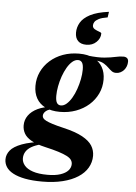

<svg xmlns="http://www.w3.org/2000/svg" viewBox="-140 -744 746 1052"><g transform="rotate(5 233.0 -218.0)"><path d="M483.5 -367Q469.5 -367 459.5 -374.2Q449.5 -381.5 439 -392Q428.5 -402.5 414.2 -411.5Q400 -420.5 378.2 -424Q356.5 -427.5 323 -421.5L321 -448Q378 -441.5 413.5 -445Q449 -448.5 472.8 -454Q496.5 -459.5 516.5 -459.5Q529 -459.5 536.5 -453.2Q544 -447 544 -434Q544 -420.5 539.5 -408.5Q535 -396.5 526.8 -387.2Q518.5 -378 507.5 -372.5Q496.5 -367 483.5 -367ZM198 -163Q214 -163 229.2 -176.2Q244.5 -189.5 257.5 -211.5Q270.5 -233.5 280 -260.8Q289.5 -288 295 -316Q300.5 -344 300.5 -369Q300.5 -396 292.8 -407.5Q285 -419 271 -419Q254.5 -419 239.2 -406Q224 -393 211 -370.8Q198 -348.5 188.5 -321.5Q179 -294.5 173.8 -266.5Q168.5 -238.5 168.5 -213.5Q168.5 -186.5 176 -174.8Q183.5 -163 198 -163ZM273.5 -454.5Q321.5 -454.5 353.8 -438Q386 -421.5 402.5 -392.5Q419 -363.5 419 -324.5Q419 -282.5 402 -246.8Q385 -211 354.8 -184.2Q324.5 -157.5 283.8 -142.5Q243 -127.5 195.5 -127.5Q147.5 -127.5 115 -144Q82.5 -160.5 66.2 -189.8Q50 -219 50 -258Q50 -299.5 66.8 -335.2Q83.5 -371 114 -398Q144.5 -425 185 -439.8Q225.5 -454.5 273.5 -454.5ZM132 261.5Q77 261.5 37.2 253.8Q-2.5 246 -28.2 232.2Q-54 218.5 -66.2 199.5Q-78.5 180.5 -78.5 157.5Q-78.5 131 -60.2 108.2Q-42 85.5 3 68.5Q48 51.5 129 42.5H174.5L172 50Q134 52.5 105 60Q76 67.5 56 79.2Q36 91 26 107.2Q16 123.5 16 143.5Q16 164.5 30.8 182.5Q45.5 200.5 77 211.2Q108.5 222 158.5 222Q201 222 229.2 212.5Q257.5 203 271.5 187.2Q285.5 171.5 285.5 152Q285.5 139.5 278.2 129Q271 118.5 253.5 109.5Q236 100.5 207 91.2Q178 82 134 72Q83.5 60.5 55.2 44.2Q27 28 15.8 7.5Q4.5 -13 4.5 -36.5Q4.5 -67 21.8 -91.2Q39 -115.5 72 -131.5Q105 -147.5 152.5 -151.5L167 -139.5Q134.5 -137.5 119.5 -125.2Q104.5 -113 104.5 -98Q104.5 -91 109 -84.8Q113.5 -78.5 126 -72Q138.5 -65.5 162 -58Q185.5 -50.5 224 -41.5Q290.5 -26 328.5 -5Q366.5 16 382.2 41.2Q398 66.5 398 97Q398 132.5 380.2 162.8Q362.5 193 328.2 215Q294 237 244.5 249.2Q195 261.5 132 261.5ZM384.5 -574.5Q384.5 -548.5 363 -527.5Q341.5 -506.5 307.5 -506.5Q277.5 -506.5 261.8 -522.5Q246 -538.5 246 -568Q246 -597 261.2 -623.2Q276.5 -649.5 313.5 -669Q350.5 -688.5 416 -697L411.5 -666Q380 -661 363.5 -652.5Q347 -644 341 -634.5Q335 -625 335 -615.5Q335 -602 347.2 -595Q359.5 -588 372 -584Q384.5 -580 384.5 -574.5Z"/></g></svg>

Font: Newsreader 24pt
Style: Bold Italic
Weight: 700
Italic angle: -17°
Designer: Hugues Gentile
Foundry: Production Type
Version: Version 1.003